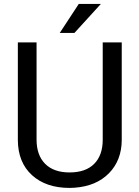

<svg xmlns="http://www.w3.org/2000/svg" viewBox="-20 -921 688 951"><path d="M583 -710.9V-227.5Q582.5 -127 519.8 -63Q457 1 349.6 8.8L324.7 9.8Q208 9.8 138.7 -53.2Q69.3 -116.2 68.4 -226.6V-710.9H161.1V-229.5Q161.1 -152.3 203.6 -109.6Q246.1 -66.9 324.7 -66.9Q404.3 -66.9 446.5 -109.4Q488.8 -151.9 488.8 -229V-710.9ZM370.1 -901.4H479.5L348.6 -757.8H275.9Z"/></svg>

Font: TypoPRO Roboto
Style: Regular
Weight: 400
Designer: Google
Version: Version 2.136; 2016